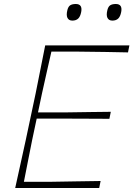

<svg xmlns="http://www.w3.org/2000/svg" viewBox="-20 -940 667 960"><path d="M56 0Q69.5 -62.5 82 -118Q94.5 -173.5 108.5 -238.5L158 -472Q171.5 -539.5 182.8 -596.2Q194 -653 206 -713H627L620 -678Q567 -679 506.2 -680.2Q445.5 -681.5 363 -682H237Q225 -630 214 -580.5Q203 -531 190 -473L170 -378H309Q380.5 -379 433 -379.8Q485.5 -380.5 534 -381L527 -346Q475.5 -346 423.5 -346.5Q371.5 -347 301 -347H163.5L141 -241Q129.5 -182.5 119.5 -132.8Q109.5 -83 99.5 -31H231Q301 -32 363.2 -33.2Q425.5 -34.5 483 -35L476 0ZM542 -837Q524 -837 517.2 -850.8Q510.5 -864.5 517 -890Q521.5 -908 531.8 -914Q542 -920 559 -920Q593.5 -920 586 -880Q581.5 -857 570.8 -847Q560 -837 542 -837ZM342 -837Q324 -837 317.2 -850.8Q310.5 -864.5 317 -890Q321.5 -908 331.8 -914Q342 -920 359 -920Q393.5 -920 386 -880Q381.5 -857 370.8 -847Q360 -837 342 -837Z"/></svg>

Font: Commissioner Loud Thin
Style: Italic
Weight: 100
Italic angle: -12°
Designer: Kostas Bartsokas
Foundry: Kostas Bartsokas
Version: Version 1.000; ttfautohint (v1.8.3)